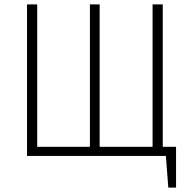

<svg xmlns="http://www.w3.org/2000/svg" viewBox="-20 -704 857 867"><path d="M715 -41H775V143H740L729 0H102V-684H148V-41H386V-684H430V-41H669V-684H715Z"/></svg>

Font: Fira Sans Condensed ExtraLight
Style: Regular
Weight: 275
Width: 3
Designer: Carrois Corporate & Edenspiekermann AG
Foundry: Carrois Corporate GbR & Edenspiekermann AG
Version: Version 4.203